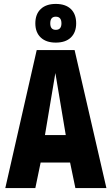

<svg xmlns="http://www.w3.org/2000/svg" viewBox="-20 -958 569 978"><path d="M7 0 167 -703H360L522 0H364L337 -130H187L160 0ZM209 -270H315L262 -586ZM264 -741Q215 -741 187.5 -767Q160 -793 160 -839Q160 -886 187.5 -912Q215 -938 264 -938Q314 -938 341 -912Q368 -886 368 -839Q368 -793 341 -767Q314 -741 264 -741ZM264 -806Q293 -806 293 -839Q293 -873 264 -873Q236 -873 236 -839Q236 -806 264 -806Z"/></svg>

Font: Georama SemiCondensed
Style: Bold
Weight: 700
Width: 4
Designer: Jean-Baptiste Levee
Foundry: Production Type
Version: Version 1.000